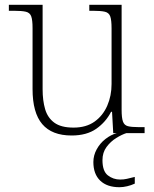

<svg xmlns="http://www.w3.org/2000/svg" viewBox="-20 -556 645 802"><path d="M279 10Q197 10 156.5 -37.5Q116 -85 116 -184V-439Q116 -472 110.5 -487.5Q105 -503 88 -507Q71 -511 38 -511H17V-536H158V-183Q158 -136 168.5 -100Q179 -64 207 -43.5Q235 -23 287 -23Q340 -23 375 -48Q410 -73 428 -114.5Q446 -156 446 -205V-438Q446 -472 440.5 -487.5Q435 -503 418 -507Q401 -511 368 -511H353V-536H488V-97Q488 -64 493.5 -48.5Q499 -33 514 -29Q529 -25 558 -25H584V0H453L448 -89H444Q422 -46 382 -18Q342 10 279 10ZM479 226Q427 226 398.5 198.5Q370 171 370 121Q370 93 384 67.5Q398 42 420.5 24.5Q443 7 468 0H508Q489 6 465.5 20.5Q442 35 425 58Q408 81 408 113Q408 159 430.5 176.5Q453 194 482 194Q497 194 510 191Q523 188 543 183V211Q528 218 511 222Q494 226 479 226Z"/></svg>

Font: Noto Serif Tamil ExtraLight
Style: Italic
Weight: 200
Italic angle: -12°
Designer: Indian Type Foundry, Tom Grace, and the Monotype Design Team
Foundry: Monotype Imaging Inc.
Version: Version 2.003; ttfautohint (v1.8.4.7-5d5b)